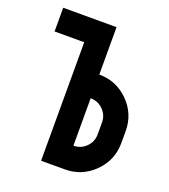

<svg xmlns="http://www.w3.org/2000/svg" viewBox="-130 -798 787 892"><g transform="rotate(20 263.5 -351.5)"><path d="M498 -205.1Q498 -120.1 438 -60.1Q377.9 0 293 0H175.8V-585.9H29.3V-703.1H293V-468.8Q377.9 -468.8 438 -408.7Q498 -348.6 498 -263.7ZM293 -117.2Q329.6 -117.2 355.2 -142.8Q380.9 -168.5 380.9 -205.1V-263.7Q380.9 -300.3 355.2 -325.9Q329.6 -351.6 293 -351.6Z"/></g></svg>

Font: Gerhaus
Style: Regular
Weight: 400
Designer: GGBotNet
Foundry: GGBotNet
Version: 1.01